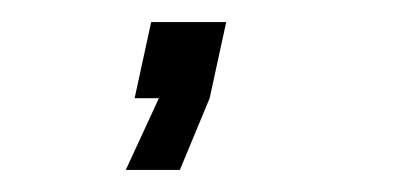

<svg xmlns="http://www.w3.org/2000/svg" viewBox="-20 34 370 174"><path d="M185 54H117L102 123H124L94 188H143L170 123Z"/></svg>

Font: League Gothic Condensed Italic
Style: Regular
Weight: 400
Width: 3
Designer: Tyler Finck
Foundry: The League of Moveable Type
Version: Version 1.001;PS 001.001;hotconv 1.0.56;makeotf.lib2.0.21325